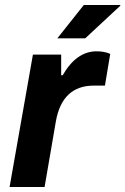

<svg xmlns="http://www.w3.org/2000/svg" viewBox="-20 -743 498 763"><path d="M208 -590.8 313 -723.1H458V-720.2L318.8 -590.8ZM18.1 0 110.8 -525.9H223.1V-443.8H229Q283.7 -539.1 363.8 -539.1Q395 -539.1 418 -528.8L397 -402.8H353Q227.5 -402.8 202.1 -261.2L157.2 0Z"/></svg>

Font: Archivo
Style: Bold Italic
Weight: 700
Italic angle: -10°
Designer: Hector Gatti
Foundry: Omnibus-Type
Version: Version 2.001